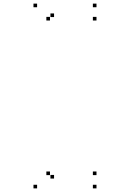

<svg xmlns="http://www.w3.org/2000/svg" viewBox="-20 -831 660 1061"><path d="M513.2 210V190H493.2V210ZM513.2 136.7V116.7H493.2V136.7ZM256.2 136.7V116.7H236.2V136.7ZM278.7 155.7V135.7H258.7V155.7ZM278.7 -736.7V-756.7H258.7V-736.7ZM256.2 -717.7V-737.7H236.2V-717.7ZM513.2 -717.7V-737.7H493.2V-717.7ZM513.2 -791V-811H493.2V-791ZM185 -791V-811H165V-791ZM185 210V190H165V210Z"/></svg>

Font: Monaspace Xenon Dots Var
Style: Regular
Weight: 400
Designer: Riley Cran and the Lettermatic Team
Version: Version 1.100 (Monaspace Xenon Dots)